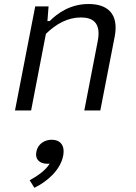

<svg xmlns="http://www.w3.org/2000/svg" viewBox="-20 -538 660 935"><path d="M468.5 0 538.5 -359.5C560 -471.5 503 -518.5 411.5 -518.5C322.5 -518.5 260.5 -474 222 -435.5H211L216.5 -507H151.5L53 0H131.5L203.5 -373C253 -421.5 309.5 -453 374 -453C429.5 -453 473.5 -429.5 456 -338L390.5 0ZM211 259.5C214.5 259.5 218 259.5 222 259C200.5 293 165 317 124.5 340L147.5 376.5C210.5 346 274 290 287.5 221C298 167 270.5 142.5 232 142.5C196.5 142.5 164 163.5 157 201C149.5 237 172 259.5 211 259.5Z"/></svg>

Font: Monaspace Neon Light
Style: Italic
Weight: 300
Italic angle: -11°
Designer: Riley Cran & the Lettermatic Team
Foundry: Lettermatic
Version: Version 1.200 (Monaspace Neon)